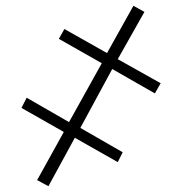

<svg xmlns="http://www.w3.org/2000/svg" viewBox="-20 -645 628 662"><path d="M147 -3 238 -170 386 -86 403 -120 257 -204 367 -407 514 -323 534 -358 386 -441 478 -604 440 -625 349 -462 202 -545 183 -511 331 -427 218 -224 72 -308 54 -273 200 -190 108 -24Z"/></svg>

Font: Kathrein 35 Thin
Style: Regular
Weight: 250
Designer: Lazydogs Typefoundry, based on Open Sans by Ascender Corporation
Foundry: Lazydogs Typefoundry
Version: Version 1.003;PS 001.003;hotconv 1.0.88;makeotf.lib2.5.64775